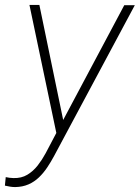

<svg xmlns="http://www.w3.org/2000/svg" viewBox="-61 -549 570 783"><path d="M192.9 -52.7 445.8 -527.8H488.8L159.7 86.9Q147 110.8 131.8 133.5Q116.7 156.2 97.9 174.3Q79.1 192.4 55.2 202.9Q31.2 213.4 1 213.9Q-9.3 213.9 -19.8 212.2Q-30.3 210.4 -41 208L-37.6 173.3Q-29.8 174.8 -22 176Q-14.2 177.2 -6.3 177.2Q26.4 178.2 50.5 163.6Q74.7 148.9 92.8 125.7Q110.8 102.5 125 76.2ZM99.6 -528.8 199.2 -47.4 203.1 -7.3 172.4 10.7 59.1 -528.8Z"/></svg>

Font: Roboto ExtraLight
Style: Italic
Weight: 250
Designer: Christian Robertson
Foundry: Google
Version: Version 3.009; 2024